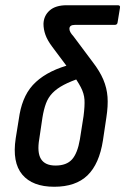

<svg xmlns="http://www.w3.org/2000/svg" viewBox="-20 -705 478 733"><path d="M187 8Q104 8 65 -38.5Q26 -85 40 -177L55 -270Q62 -308 77 -338.5Q92 -369 117 -392Q142 -415 176.5 -432Q211 -449 255 -460L292 -409Q250 -395 223.5 -381Q197 -367 180.5 -350Q164 -333 155.5 -310Q147 -287 142 -256L130 -175Q121 -123 136.5 -98Q152 -73 192 -73Q234 -73 255 -96.5Q276 -120 285 -173L299 -262Q304 -301 302.5 -324.5Q301 -348 288.5 -372Q276 -396 250 -432L179 -527Q161 -551 153.5 -572Q146 -593 146 -614Q147 -645 169.5 -665Q192 -685 235 -685H430Q440 -685 438 -675L429 -620Q428 -610 418 -610H266Q245 -610 245 -595Q245 -583 260 -567L334 -468Q361 -433 374.5 -401Q388 -369 390.5 -335Q393 -301 386 -256L373 -169Q359 -79 314 -35.5Q269 8 187 8Z"/></svg>

Font: Sofia Sans Condensed SemiBold
Style: Italic
Weight: 600
Italic angle: -9°
Version: Version 4.100